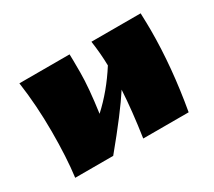

<svg xmlns="http://www.w3.org/2000/svg" viewBox="-100 -688 976 875"><g transform="rotate(-30 387.5 -250.0)"><path d="M76 0Q89 -100 89 -236.5Q89 -373 71 -500H335Q336 -482 336 -404Q336 -326 318 -197Q398 -270 461 -369Q460 -431 450 -500H709Q711 -440 711 -410Q711 -216 673 0H434Q454 -134 460 -242Q404 -155 276 0Z"/></g></svg>

Font: Ruslan Display
Style: Regular
Weight: 400
Version: Version 1.000